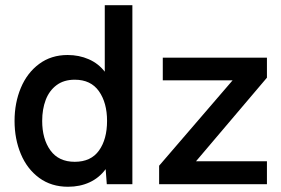

<svg xmlns="http://www.w3.org/2000/svg" viewBox="-20 -710 1084 740"><path d="M490.2 -689.9V0H391.6L387.2 -58.1Q362.3 -24.4 325.2 -7.3Q288.1 9.8 242.2 9.8Q177.7 9.8 131.1 -24.4Q84.5 -58.6 60.3 -116.5Q36.1 -174.3 36.1 -244.1Q36.1 -313.5 60.3 -371.3Q84.5 -429.2 130.9 -463.6Q177.2 -498 240.7 -498Q284.7 -498 322 -481.7Q359.4 -465.3 383.8 -433.6V-689.9ZM392.6 -244.1Q392.6 -314 361.3 -358.4Q330.1 -402.8 268.1 -402.8Q226.1 -402.8 198 -381.8Q169.9 -360.8 156.2 -325Q142.6 -289.1 142.6 -244.1Q142.6 -174.3 174.3 -130.4Q206.1 -86.4 268.1 -86.4Q330.6 -86.4 361.6 -129.9Q392.6 -173.3 392.6 -244.1ZM1008.8 -487.8V-410.6L735.4 -88.4H1008.8V0H593.3V-71.3L876.5 -400.4H607.4V-487.8Z"/></svg>

Font: Acari Sans SemiBold
Style: Regular
Weight: 600
Designer: Alfredo Marco Pradil and Stefan Peev
Foundry: Hanken Design Co.
Version: Version 1.045;January 11, 2019;FontCreator 11.5.0.2425 64-bi